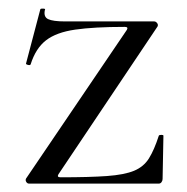

<svg xmlns="http://www.w3.org/2000/svg" viewBox="-20 -437 445 457"><path d="M42 -12 282 -366Q286 -373 277 -373Q204 -373 159 -366.5Q114 -360 89.5 -341Q65 -322 53 -284Q52 -281 46.5 -282.5Q41 -284 42 -286L76 -415Q77 -417 83 -416.5Q89 -416 87 -414Q83 -397 94.5 -391.5Q106 -386 135 -386Q171 -386 223.5 -386Q276 -386 347 -386Q351 -386 354 -382Q357 -378 355 -374L119 -22Q115 -15 124 -15Q193 -15 234.5 -18Q276 -21 299 -30.5Q322 -40 334.5 -60Q347 -80 358 -114Q359 -116 364 -116Q369 -116 369 -114L367 -11Q367 -7 364.5 -3.5Q362 0 358 0Q311 0 258 0Q205 0 152 0Q99 0 49 0Q45 0 42.5 -4Q40 -8 42 -12Z"/></svg>

Font: Cormorant Light
Style: Regular
Weight: 400
Version: Version 4.000